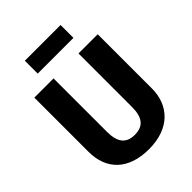

<svg xmlns="http://www.w3.org/2000/svg" viewBox="-254 -1016 1159 1159"><g transform="rotate(-45 325.5 -437.0)"><path d="M477 -891H172V-781H477ZM596 -693H432V-237C432 -148 400 -105 325 -105C252 -105 219 -148 219 -237V-693H55V-230C55 -79 149 17 325 17C503 17 596 -88 596 -230Z"/></g></svg>

Font: Fira Sans
Style: Bold
Weight: 700
Designer: Carrois Corporate & Edenspiekermann AG
Foundry: Carrois Corporate GbR & Edenspiekermann AG
Version: Version 4.203